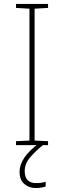

<svg xmlns="http://www.w3.org/2000/svg" viewBox="-20 -734 323 971"><path d="M223 0H61V-20L129 -23V-690L61 -694V-714H223V-694L155 -690V-23L223 -20ZM105 131Q105 192 163 192Q192 192 211 185V209Q203 212 190 214.5Q177 217 161 217Q127 217 103 196.5Q79 176 79 135Q79 99 103 63.5Q127 28 179 -11L197 0Q163 27 134 60Q105 93 105 131Z"/></svg>

Font: Noto Sans Khmer UI Thin
Style: Regular
Weight: 100
Designer: Danh Hong and the Monotype Design Team
Foundry: Monotype Imaging Inc.
Version: Version 2.002; ttfautohint (v1.8.4.7-5d5b)